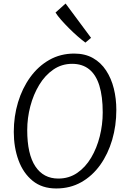

<svg xmlns="http://www.w3.org/2000/svg" viewBox="-20 -1058 708 1086"><path d="M298 8Q218 8 164.8 -35.2Q111.5 -78.5 84.8 -151.2Q58 -224 58 -312Q58 -400 82 -479.5Q106 -559 151 -621.2Q196 -683.5 259 -719.2Q322 -755 400 -755Q461 -755 506 -729.5Q551 -704 580.2 -659.2Q609.5 -614.5 623.8 -557.2Q638 -500 638 -436Q638 -347 614.5 -267Q591 -187 546.8 -125Q502.5 -63 439.8 -27.5Q377 8 298 8ZM310 -48Q370 -48 416.8 -80Q463.5 -112 495.5 -166Q527.5 -220 544.2 -286.5Q561 -353 561 -422Q561 -512.5 542 -573.8Q523 -635 484.5 -666Q446 -697 388 -697Q329 -697 281.8 -664.5Q234.5 -632 201.8 -577.8Q169 -523.5 151.5 -457Q134 -390.5 134 -322Q134 -186.5 179.8 -117.2Q225.5 -48 310 -48ZM463 -817Q443.5 -831.5 419.2 -852.5Q395 -873.5 370.8 -897.8Q346.5 -922 326 -945.2Q305.5 -968.5 294 -987L351 -1038L495 -844Z"/></svg>

Font: Koeln Type Sans Light
Style: Italic
Weight: 300
Italic angle: -7.5°
Designer: Eben Sorkin
Foundry: Eben Sorkin
Version: Version 2.001